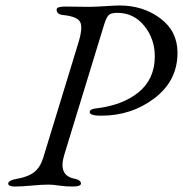

<svg xmlns="http://www.w3.org/2000/svg" viewBox="-20 -677 669 702"><path d="M157 -2Q133 -2 96 1.5Q59 5 34 5Q10 5 10 -6Q10 -18 46 -24Q84 -31 105.5 -48Q127 -65 138 -100L267 -522Q284 -578 272.5 -597.5Q261 -617 211 -622Q187 -624 187 -642Q187 -653 217 -653Q222 -653 261.5 -652.5Q301 -652 306 -652Q326 -652 365.5 -654.5Q405 -657 417 -657Q503 -657 566 -610Q629 -563 629 -484Q629 -382 545 -318Q461 -254 350 -254Q308 -254 308 -267Q308 -277 326 -280Q427 -291 486.5 -339.5Q546 -388 546 -471Q546 -535 507.5 -582.5Q469 -630 409 -630Q385 -630 377 -621.5Q369 -613 361 -588L215 -111Q192 -36 251 -24Q276 -19 276 -6Q276 5 246 5Q219 5 196 1.5Q173 -2 157 -2Z"/></svg>

Font: EB Garamond 12
Style: Italic
Weight: 400
Italic angle: -17°
Version: Version 0.016; ttfautohint (v1.8.4)